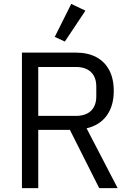

<svg xmlns="http://www.w3.org/2000/svg" viewBox="-20 -969 680 989"><path d="M177 -300V0H93V-698H371Q432 -698 475.5 -675Q519 -652 542.5 -608Q566 -564 566 -500Q566 -424 530 -374Q494 -324 426 -308L586 0H491L340 -300ZM177 -372H371Q404 -372 427.5 -383.5Q451 -395 463.5 -417.5Q476 -440 476 -472V-524Q476 -556 463.5 -578.5Q451 -601 427.5 -612.5Q404 -624 371 -624H177ZM420 -914 314 -755 262 -779 347 -949Z"/></svg>

Font: IBM Plex Sans Var
Style: Regular
Weight: 400
Designer: Mike Abbink, Paul van der Laan, Pieter van Rosmalen
Foundry: Bold Monday
Version: Version 3.000